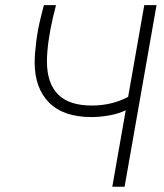

<svg xmlns="http://www.w3.org/2000/svg" viewBox="-20 -713 626 733"><path d="M328.6 -266.1Q222.2 -266.1 167.2 -321.5Q112.3 -377 112.3 -475.6Q112.3 -504.9 118.2 -553Q124 -601.1 137.2 -652.8L147.5 -693.4H193.8L182.1 -646Q171.4 -601.1 165.3 -556.4Q159.2 -511.7 159.2 -478.5Q159.2 -396 201.2 -353Q243.2 -310.1 330.6 -310.1Q370.6 -310.1 406.2 -319.1Q441.9 -328.1 469.2 -343.3L530.8 -693.4H577.6L455.6 0H408.7L460 -292Q432.6 -278.8 397.5 -272.5Q362.3 -266.1 328.6 -266.1Z"/></svg>

Font: Cascadia Code ExtraLight
Style: Italic
Weight: 200
Italic angle: -10°
Monospace: yes
Designer: Aaron Bell
Foundry: Saja Typeworks
Version: Version 2404.023; ttfautohint (v1.8.4)